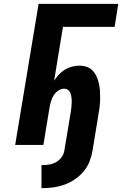

<svg xmlns="http://www.w3.org/2000/svg" viewBox="-20 -755 640 1000"><path d="M196 225V105H201Q218 105 236.5 102Q255 99 272 89.5Q289 80 300.5 64Q312 48 315 30L349 -174Q351 -186 352 -198Q353 -210 353.5 -222Q354 -234 352.5 -245.5Q351 -257 347.5 -268Q344 -279 335 -286Q326 -293 314 -293Q299 -293 284.5 -283.5Q270 -274 261 -260.5Q252 -247 247 -231.5Q242 -216 239 -201L206 0H59L181 -735H596L577 -615H308L262 -335Q273 -352 287 -367Q301 -382 318.5 -392.5Q336 -403 355 -408Q374 -413 393 -413Q414 -413 432.5 -406.5Q451 -400 464 -385.5Q477 -371 484.5 -353Q492 -335 496 -316Q500 -297 501 -277Q502 -257 501.5 -236.5Q501 -216 498.5 -195.5Q496 -175 492 -154L462 30Q457 59 446 87Q435 115 415 138.5Q395 162 369 179.5Q343 197 315 207Q287 217 258 221Q229 225 201 225Z"/></svg>

Font: Iosevka SS04 Hv Ex Obl
Style: Regular
Weight: 900
Width: 7
Italic angle: -9°
Monospace: yes
Designer: Belleve Invis
Foundry: Belleve Invis
Version: Version 19.0.0; ttfautohint (v1.8.4)